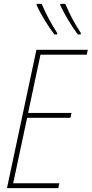

<svg xmlns="http://www.w3.org/2000/svg" viewBox="-20 -971 473 991"><path d="M382 -793H397V-801C367 -845 339 -899 317 -951H291V-944C314 -895 351 -833 382 -793ZM261 -793H275V-801C246 -845 217 -899 195 -951H169V-944C192 -894 230 -833 261 -793ZM16 0H281L286 -25H48L120 -363H344L349 -388H125L189 -689H428L433 -714H168Z"/></svg>

Font: Noto Sans Condensed Thin
Style: Italic
Weight: 100
Width: 3
Italic angle: -12°
Designer: Monotype Design Team
Foundry: Monotype Imaging Inc.
Version: Version 2.013